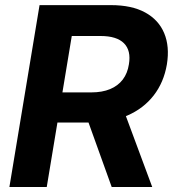

<svg xmlns="http://www.w3.org/2000/svg" viewBox="-20 -748 695 768"><path d="M17.6 0 138.2 -727.5H423.8Q506.8 -727.5 560.5 -698.2Q614.3 -668.9 636.7 -615.5Q659.2 -562 647.5 -490.2Q635.3 -418.5 594.7 -366.2Q554.2 -314 489.5 -285.9Q424.8 -257.8 341.3 -257.8H148.9L168.9 -378.4H345.2Q388.7 -378.4 420.4 -391.6Q452.1 -404.8 471.2 -429.9Q490.2 -455.1 495.6 -490.7Q504.9 -545.9 475.8 -575Q446.8 -604 382.3 -604H267.1L167 0ZM426.8 0 308.1 -330.1H466.3L588.9 0Z"/></svg>

Font: Inter 20pt
Style: Bold Italic
Weight: 700
Italic angle: -9.3988°
Version: Version 4.001;git-66647c0bb